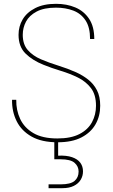

<svg xmlns="http://www.w3.org/2000/svg" viewBox="-20 -732 589 1004"><path d="M281 12Q198 12 145 -18Q92 -48 67 -98.5Q42 -149 43 -210H65Q64 -156 85.5 -110Q107 -64 154.5 -36Q202 -8 280 -8Q351 -8 395.5 -31Q440 -54 461 -93Q482 -132 482 -179Q482 -237 455.5 -271.5Q429 -306 387.5 -326.5Q346 -347 298 -361.5Q250 -376 208 -393Q150 -416 113.5 -452Q77 -488 77 -550Q77 -594 98.5 -630.5Q120 -667 164 -689.5Q208 -712 273 -712Q329 -712 374 -693Q419 -674 446 -633.5Q473 -593 473 -528H451Q451 -589 427.5 -625Q404 -661 363.5 -676.5Q323 -692 273 -692Q210 -692 171.5 -671.5Q133 -651 116 -619Q99 -587 99 -550Q99 -500 125.5 -470Q152 -440 194 -422Q236 -404 284.5 -389Q333 -374 378 -354Q413 -338 441.5 -315.5Q470 -293 487 -260Q504 -227 504 -179Q504 -125 479.5 -82Q455 -39 406 -13.5Q357 12 281 12ZM234 252V232H297Q349 232 370 214Q391 196 391 165Q391 138 370 119.5Q349 101 297 101H264V-8H284V82Q328 80 357 90Q386 100 400 119Q414 138 414 164Q414 188 402 208Q390 228 366 240Q342 252 306 252Z"/></svg>

Font: DM Sans 17pt Thin
Style: Regular
Weight: 250
Version: Version 4.004;gftools[0.9.30]